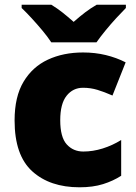

<svg xmlns="http://www.w3.org/2000/svg" viewBox="-20 -786 579 816"><path d="M318 10Q192 10 117 -58Q42 -126 42 -274Q42 -375 80 -438.5Q118 -502 183.5 -532.5Q249 -563 333 -563Q384 -563 429.5 -552Q475 -541 514 -521L458 -380Q424 -395 394.5 -404Q365 -413 333 -413Q290 -413 263 -379Q236 -345 236 -275Q236 -203 263.5 -172.5Q291 -142 334 -142Q375 -142 416.5 -155Q458 -168 495 -191V-39Q461 -17 418 -3.5Q375 10 318 10ZM198 -606Q183 -629 160.5 -656Q138 -683 114.5 -708.5Q91 -734 72 -752V-766H198Q224 -750 245.5 -733Q267 -716 293 -693Q319 -716 342 -733.5Q365 -751 391 -766H515V-752Q498 -735 474.5 -709.5Q451 -684 428.5 -656.5Q406 -629 390 -606Z"/></svg>

Font: Noto Sans Lao Black
Style: Regular
Weight: 900
Designer: Monotype Design Team
Foundry: Monotype Imaging Inc.
Version: Version 2.003; ttfautohint (v1.8.4.7-5d5b)